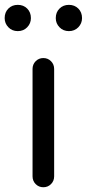

<svg xmlns="http://www.w3.org/2000/svg" viewBox="-44 -787 365 807"><path d="M92.8 -45.9V-497.1Q92.8 -516.6 106 -529.8Q119.1 -543 138.2 -543Q157.2 -543 170.4 -529.8Q183.6 -516.6 183.6 -497.1V-45.9Q183.6 -26.4 170.4 -13.2Q157.2 0 138.2 0Q119.1 0 106 -13.2Q92.8 -26.4 92.8 -45.9ZM-24.4 -710.9Q-24.4 -735.4 -8.8 -751Q6.8 -766.6 30.8 -766.6Q54.7 -766.6 70.3 -751Q85.9 -735.4 85.9 -710.9Q85.9 -688.5 70.3 -672.4Q54.7 -656.2 30.8 -656.2Q6.8 -656.2 -8.8 -672.4Q-24.4 -688.5 -24.4 -710.9ZM190.4 -710.9Q190.4 -735.4 206.1 -751Q221.7 -766.6 245.6 -766.6Q269.5 -766.6 285.2 -751Q300.8 -735.4 300.8 -710.9Q300.8 -688.5 285.2 -672.4Q269.5 -656.2 245.6 -656.2Q221.7 -656.2 206.1 -672.4Q190.4 -688.5 190.4 -710.9Z"/></svg>

Font: Gen Jyuu Gothic Regular
Style: Regular
Weight: 400
Designer: [Source Han Sans]
Ryoko NISHIZUKA  (kana & ideographs); Paul D. Hunt (Latin, Greek & Cyrillic); Wenlong ZHANG  (bopomofo
Version: Version 1.002.20150607